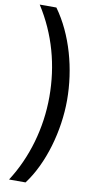

<svg xmlns="http://www.w3.org/2000/svg" viewBox="-119 -819 598 1226"><g transform="rotate(10 180.0 -206.0)"><path d="M312 -202C312 -404 254 -618 142 -773H34C144 -601 197 -407 197 -203C197 0 139 200 35 361H142C250 218 312 -3 312 -202Z"/></g></svg>

Font: Noto Sans Telugu SemiBold
Style: Regular
Weight: 600
Designer: Jelle Bosma - Monotype Design Team
Foundry: Monotype Imaging Inc.
Version: Version 2.005